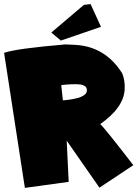

<svg xmlns="http://www.w3.org/2000/svg" viewBox="-35 -914 668 933"><path d="M334 -695.8Q477.5 -686.5 558.6 -558.1Q573.2 -523.4 570.8 -480Q566.4 -391.1 452.1 -311Q472.7 -293 612.8 -111.3L448.2 -2L289.1 -230.5L298.8 -30.3L85.9 -1L-15.1 -657.2Q44.9 -678.2 283.2 -698.2ZM262.7 -500.5 270.5 -426.3Q385.3 -435.5 387.2 -473.6Q388.7 -497.6 356.4 -503.4Q318.8 -507.3 262.7 -500.5ZM373 -890.6 405.3 -894 455.6 -783.7 260.7 -716.8 214.4 -755.9Z"/></svg>

Font: Lapsus Pro (theguybrush.com)
Style: Bold
Weight: 700
Designer: Jose Roses
Version: Version 1.00 February 9, 2018, initial release